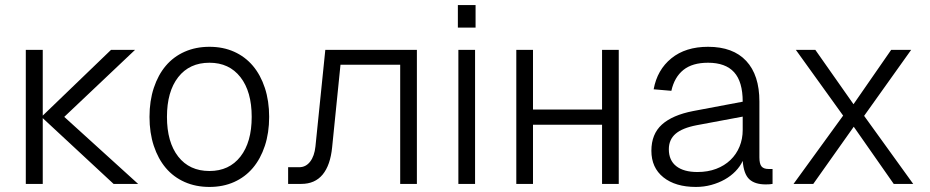

<svg xmlns="http://www.w3.org/2000/svg" viewBox="-20 -727 3678 759"><path d="M429 0 149 -260V0H82V-530H149V-270L419 -530H514L234 -265L526 0Z M808 12Q754 12 710 -7.5Q666 -27 635.5 -63Q605 -99 588 -150.5Q571 -202 571 -265Q571 -328 588 -379.5Q605 -431 635.5 -467Q666 -503 710 -522.5Q754 -542 808 -542Q862 -542 905.5 -522.5Q949 -503 979.5 -467Q1010 -431 1027 -379.5Q1044 -328 1044 -265Q1044 -202 1027 -150.5Q1010 -99 979.5 -63Q949 -27 905.5 -7.5Q862 12 808 12ZM808 -51Q886 -51 930.5 -108Q975 -165 975 -265Q975 -365 930.5 -422Q886 -479 808 -479Q729 -479 684.5 -422Q640 -365 640 -265Q640 -165 684.5 -108Q729 -51 808 -51Z M1119 0V-66H1163Q1189 -66 1206 -88Q1223 -110 1227 -148L1266 -530H1628V0H1562V-471H1326L1293 -145Q1286 -74 1255.5 -37Q1225 0 1171 0Z M1792 0V-530H1858V0ZM1790 -618V-707H1860V-618Z M2021 0V-530H2087V-294H2360V-530H2426V0H2360V-234H2087V0Z M2731 12Q2650 12 2602.5 -26Q2555 -64 2555 -131Q2555 -197 2596.5 -234.5Q2638 -272 2720 -288L2916 -325Q2916 -404 2882 -441.5Q2848 -479 2779 -479Q2717 -479 2681.5 -450.5Q2646 -422 2634 -368L2564 -374Q2578 -451 2634 -496.5Q2690 -542 2779 -542Q2878 -542 2930 -486Q2982 -430 2982 -326V-105Q2982 -79 2990.5 -69Q2999 -59 3018 -59H3034V0Q3029 1 3022 1.5Q3015 2 3007 2Q2964 2 2942 -18.5Q2920 -39 2916 -91Q2906 -69 2887.5 -50Q2869 -31 2845 -17.5Q2821 -4 2792 4Q2763 12 2731 12ZM2737 -47Q2778 -47 2811 -59.5Q2844 -72 2867.5 -94.5Q2891 -117 2903.5 -147.5Q2916 -178 2916 -213V-266L2734 -232Q2677 -221 2650.5 -198Q2624 -175 2624 -137Q2624 -93 2653.5 -70Q2683 -47 2737 -47Z M3117 0 3313 -270 3126 -530H3203L3354 -315L3503 -530H3582L3396 -269L3590 0H3513L3355 -226L3195 0Z"/></svg>

Font: Geist Light
Style: Regular
Weight: 400
Designer: Basement.studio, Andrés Briganti, Mateo Zaragoza
Foundry: Basement.studio, Vercel, Andrés Briganti, Guido Ferreyra, Mateo Zaragoza
Version: Version 1.401